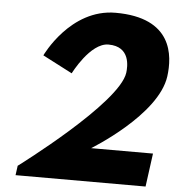

<svg xmlns="http://www.w3.org/2000/svg" viewBox="-57 -893 875 946"><g transform="rotate(5 380.5 -420.0)"><path d="M455.1 -681C565.1 -681 558.4 -580 554.4 -550C533.8 -398 61.4 -47 61.4 -47L55 0H698L720.3 -165H414.3C414.3 -165 731.3 -357 757.4 -550C771.4 -654 759.6 -840 476.6 -840C252.6 -840 140.1 -600 140.1 -600L286.8 -524C286.8 -524 365.1 -681 455.1 -681Z"/></g></svg>

Font: Hussar Techniczny
Style: Bold 
Weight: 700
Foundry: Cannot Into Space Fonts
Version: Version 0.77